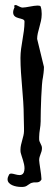

<svg xmlns="http://www.w3.org/2000/svg" viewBox="-20 -727 204 760"><path d="M64 13C69 13 73 13 77 12C89 10 96 -2 109 -4C112 -5 115 -5 118 -5H122C131 -5 138 -6 144 -16V-20C144 -35 135 -83 135 -93C135 -111 146 -123 146 -139V-142C146 -153 135 -164 135 -175V-185C135 -206 141 -225 141 -247V-256C141 -288 144 -399 150 -421C151 -428 154 -445 154 -462L127 -573C127 -603 145 -636 145 -669V-674C145 -683 144 -692 141 -701C140 -704 135 -705 129 -705C112 -705 84 -697 69 -697C62 -697 54 -703 46 -706C45 -706 45 -707 44 -707H41C38 -707 36 -705 36 -703C36 -702 36 -700 38 -700C34 -691 32 -684 32 -678C32 -648 77 -659 77 -642V-641C77 -592 61 -546 61 -498C61 -421 74 -344 74 -266C74 -251 75 -236 75 -221V-208C75 -186 61 -159 61 -135C61 -130 61 -126 62 -122C66 -106 77 -81 77 -61C77 -55 76 -49 74 -44C70 -36 64 -34 57 -34C46 -34 33 -40 24 -40C21 -40 18 -39 16 -36C12 -29 10 -23 10 -17C10 4 40 13 64 13Z"/></svg>

Font: Ancial
Style: Regular
Weight: 400
Designer: Daytona Mess (Anne-Dauphine Borione)
Foundry: Daytona Mess (Anne-Dauphine Borione)
Version: Version 1.000;Glyphs 3.2 (3192)